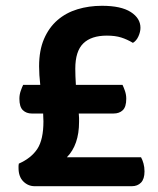

<svg xmlns="http://www.w3.org/2000/svg" viewBox="-20 -643 544 663"><path d="M130 -224Q130 -230 129.5 -236.5Q129 -243 129 -251H90Q71 -251 59 -262.5Q47 -274 47 -302Q47 -316 51.5 -329Q56 -342 60 -350H119Q117 -367 116 -383.5Q115 -400 115 -414Q115 -469 132 -508.5Q149 -548 178.5 -573.5Q208 -599 247.5 -611Q287 -623 332 -623Q398 -623 431.5 -601.5Q465 -580 465 -547Q465 -533 458 -517.5Q451 -502 439 -495Q419 -507 398.5 -513.5Q378 -520 349 -520Q295 -520 267.5 -493Q240 -466 240 -406Q240 -394 240.5 -380Q241 -366 242 -350H403Q407 -342 411.5 -329Q416 -316 416 -302Q416 -274 404 -262.5Q392 -251 372 -251H252Q253 -243 253 -235.5Q253 -228 253 -222Q253 -143 211 -100H467Q472 -91 475.5 -78.5Q479 -66 479 -51Q479 -25 467 -12.5Q455 0 435 0H100Q77 0 60.5 -16.5Q44 -33 44 -63Q44 -68 44 -70.5Q44 -73 45 -78Q88 -97 109 -129Q130 -161 130 -224Z"/></svg>

Font: Baloo Bhaina 2 SemiBold
Style: Regular
Weight: 600
Designer: Yesha Goshar, Manish Minz, Shuchita Grover and Ek Type
Foundry: Ek Type
Version: Version 1.640;hotconv 1.0.111;makeotfexe 2.5.65597; ttfautoh